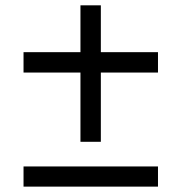

<svg xmlns="http://www.w3.org/2000/svg" viewBox="-20 -694 675 714"><path d="M67.5 -75H567.5V0H67.5ZM567.5 -424.2H355V-166.7H279.2V-424.2H67.5V-500H279.2V-674.2H355V-500H567.5Z"/></svg>

Font: 0xA000-Squarish
Style: Squareish
Weight: 400
Version: Version 0.1